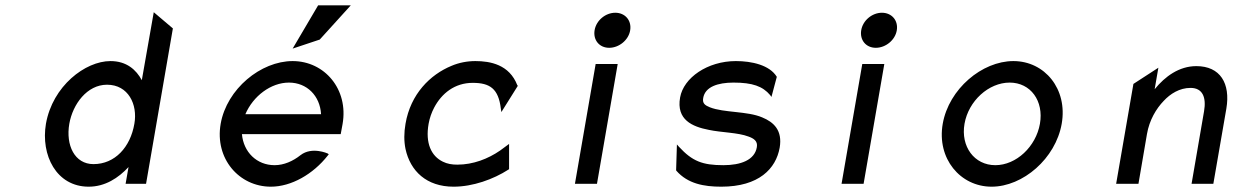

<svg xmlns="http://www.w3.org/2000/svg" viewBox="-20 -692 4724 723"><path d="M464 -63 453 0H530L631 -585L559 -646L514 -390C493 -429 457 -462 396 -462C301 -462 178 -368 153 -226C133 -108 192 11 314 11C376 11 426 -22 464 -63ZM486 -226C471 -138 413 -74 332 -74C261 -74 227 -145 241 -226C254 -300 308 -373 383 -373C463 -373 499 -299 486 -226Z M1184 -543 1301 -672H1178L1082 -509ZM1263 -187 1270 -225C1293 -356 1202 -462 1082 -462C962 -462 834 -357 811 -226C788 -95 880 11 1000 11C1077 11 1159 -36 1214 -106L1218 -111L1214 -114C1214 -114 1155 -141 1112 -108C1083 -85 1049 -70 1014 -70C947 -70 897 -119 891 -187ZM904 -262C933 -330 1000 -381 1068 -381C1136 -381 1185 -331 1189 -262Z M1868 -270 1930 -369 1928 -371C1898 -449 1826 -462 1770 -462C1739 -462 1708 -456 1680 -444C1600 -411 1526 -338 1507 -226C1501 -192 1501 -160 1507 -131C1525 -48 1586 11 1688 11C1761 11 1838 -17 1894 -53L1897 -55V-150L1863 -125C1818 -94 1762 -72 1702 -72C1682 -72 1664 -75 1648 -83C1604 -104 1581 -153 1594 -226C1598 -248 1605 -268 1615 -287C1643 -340 1692 -380 1760 -380C1825 -380 1857 -358 1866 -283Z M2274 -512C2311 -512 2347 -541 2353 -578C2359 -615 2334 -644 2297 -644C2260 -644 2225 -615 2219 -578C2213 -541 2237 -512 2274 -512ZM2306 -451H2223L2145 0H2228Z M2527 -49C2570 0 2631 11 2696 11C2838 11 2902 -57 2916 -136C2927 -201 2894 -232 2850 -250C2794 -274 2706 -267 2653 -288C2636 -295 2624 -302 2628 -323C2635 -365 2683 -381 2742 -381C2814 -381 2852 -367 2880 -334L2885 -327L2905 -402V-403C2878 -447 2811 -462 2751 -462C2644 -462 2554 -399 2541 -325C2526 -241 2587 -215 2649 -203C2695 -193 2759 -193 2798 -178C2818 -171 2834 -161 2830 -138C2822 -89 2769 -70 2704 -70C2625 -70 2587 -85 2537 -139L2529 -148L2526 -51Z M3278 -512C3315 -512 3351 -541 3357 -578C3363 -615 3338 -644 3301 -644C3264 -644 3229 -615 3223 -578C3217 -541 3241 -512 3278 -512ZM3310 -451H3227L3149 0H3232Z M3782 -381C3861 -381 3911 -312 3896 -226C3881 -140 3807 -70 3728 -70C3649 -70 3597 -140 3612 -226C3627 -312 3703 -381 3782 -381ZM3714 11C3832 11 3955 -95 3978 -226C4001 -357 3914 -462 3796 -462C3678 -462 3553 -357 3530 -226C3507 -95 3596 11 3714 11Z M4598 -283C4614 -378 4575 -443 4485 -443C4420 -443 4367 -404 4328 -356L4342 -437L4248 -376L4183 0H4267L4299 -187C4308 -240 4334 -283 4362 -312C4387 -339 4422 -361 4463 -361C4509 -361 4523 -325 4514 -273L4467 0H4549Z"/></svg>

Font: Charger Monospace
Style: Regular
Weight: 400
Designer: Jasper
Foundry: Cannot Into Space Fonts
Version: Version 0.980